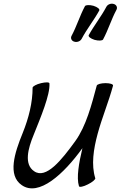

<svg xmlns="http://www.w3.org/2000/svg" viewBox="-20 -1006 666 1060"><path d="M549 -788C578 -842 594 -898 623 -952C630 -965 623 -980 608 -984C593 -989 574 -982 567 -968C539 -915 499 -865 470 -812C466 -804 480 -793 502 -786C524 -780 545 -781 549 -788ZM431 -792C459 -845 499 -895 528 -948C532 -956 518 -967 496 -974C474 -980 453 -979 449 -972C420 -918 404 -862 375 -808C368 -795 375 -780 390 -776C405 -771 424 -778 431 -792ZM506 -22C483 -96 496 -182 519 -267C543 -356 580 -444 604 -533C606 -541 588 -547 563 -547C538 -547 516 -541 514 -533C486 -429 456 -310 395 -226C321 -124 234 -14 168 -61C112 -99 134 -185 166 -262C204 -357 257 -482 253 -545C253 -553 233 -553 207 -547C181 -541 160 -529 160 -522C160 -440 139 -355 105 -271C60 -161 21 -38 100 16C194 82 332 -45 435 -188C416 -108 401 -26 416 22C418 29 440 25 465 12C490 0 508 -16 506 -22Z"/></svg>

Font: Nupuram Condensed Oblique
Style: Regular
Weight: 400
Width: 3
Designer: Santhosh Thottingal (santhosh.thottingal@gmail.com)
Foundry: SMC
Version: Version 1.000